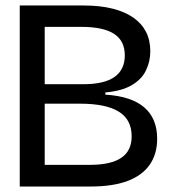

<svg xmlns="http://www.w3.org/2000/svg" viewBox="-20 -680 621 700"><path d="M52 0V-660H284Q345 -660 390.5 -648.5Q436 -637 466.5 -615.5Q497 -594 512.5 -563.5Q528 -533 528 -493Q528 -456 512 -423Q496 -390 459.5 -369Q423 -348 364 -343V-335Q459 -329 506 -288.5Q553 -248 553 -174Q553 -118 525.5 -79Q498 -40 444.5 -20Q391 0 310 0ZM143 -79H308Q384 -79 422 -104.5Q460 -130 460 -183Q460 -244 413 -273Q366 -302 272 -302H143ZM143 -373H284Q360 -373 397.5 -399.5Q435 -426 435 -478Q435 -531 396 -556.5Q357 -582 277 -582H143Z"/></svg>

Font: Bricolage Grotesque 96pt ExtraBold 96pt
Style: Regular
Weight: 400
Version: Version 1.001;gftools[0.9.33.dev8+g029e19f]